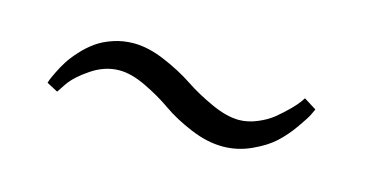

<svg xmlns="http://www.w3.org/2000/svg" viewBox="-31 -382 527 276"><g transform="rotate(15 232.5 -244.0)"><path d="M39.1 -211.9Q39.6 -213.9 40.8 -217Q42 -220.2 46.4 -229.2Q50.8 -238.3 55.9 -246.3Q61 -254.4 70.1 -264.4Q79.1 -274.4 89.4 -281.7Q99.6 -289.1 114 -293.9Q128.4 -298.8 144.5 -298.8Q166 -298.8 190.9 -288.3Q215.8 -277.8 234.9 -265.1Q253.9 -252.4 277.1 -241.9Q300.3 -231.4 318.4 -231.4Q331.5 -231.4 345.2 -237.1Q358.9 -242.7 368.7 -250.7Q378.4 -258.8 386.5 -266.8Q394.5 -274.9 398.4 -280.3L402.3 -286.1L420.9 -274.4Q419.4 -271 416.5 -265.1Q413.6 -259.3 403.1 -244.4Q392.6 -229.5 380.4 -218.3Q368.2 -207 347.9 -197.8Q327.6 -188.5 305.7 -188.5Q282.7 -188.5 257.6 -199Q232.4 -209.5 214.4 -222.2Q196.3 -234.9 174.3 -245.4Q152.3 -255.9 134.8 -255.9Q113.3 -255.9 93.5 -242.7Q73.7 -229.5 64.5 -216.3L55.7 -203.1Z"/></g></svg>

Font: Buda
Style: light
Weight: 400
Version: Version 1.002